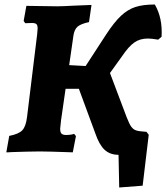

<svg xmlns="http://www.w3.org/2000/svg" viewBox="-20 -672 738 852"><path d="M697 -509 682 -496Q654 -501 636 -501Q601 -501 576 -483.5Q551 -466 522 -423L468 -348L542 -152Q554 -121 563 -109Q572 -97 585 -93Q598 -89 630 -87L640 -74L613 152L509 160L506 15Q468 15 444 -7.5Q420 -30 403 -80L330 -278H271L251 -139Q247 -107 247 -101Q247 -85 253 -79Q259 -73 273 -73Q294 -73 309 -78L317 -68L303 4Q193 0 157 0Q129 0 96.5 1Q64 2 30 3Q23 4 8 4L21 -69Q63 -77 79 -94Q95 -111 100 -153L145 -521Q147 -541 147 -546Q147 -560 141.5 -565Q136 -570 122 -570L92 -569L85 -579L97 -646L234 -644Q257 -644 310 -647L386 -650L375 -574Q338 -566 324 -553.5Q310 -541 306 -515L287 -383L360 -379L451 -519Q487 -574 517 -602Q547 -630 581 -641Q615 -652 667 -652Q702 -592 697 -509Z"/></svg>

Font: Alegreya ExtraBold
Style: Italic
Weight: 800
Italic angle: -7°
Designer: Juan Pablo del Peral
Foundry: Huerta Tipografica
Version: Version 2.007; ttfautohint (v1.6)